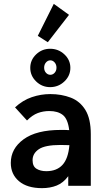

<svg xmlns="http://www.w3.org/2000/svg" viewBox="-20 -964 540 996"><path d="M198 12Q121 12 78.5 -24Q36 -60 36 -119Q36 -193 102.5 -241.5Q169 -290 296 -290Q303 -290 314.5 -290Q326 -290 339 -289Q332 -347 306 -367.5Q280 -388 236 -388Q204 -388 176 -377.5Q148 -367 120 -339L58 -407Q98 -444 145 -460Q192 -476 241 -476Q299 -476 347 -457.5Q395 -439 423 -393.5Q451 -348 451 -268V0H334V-50Q308 -15 274 -1.5Q240 12 198 12ZM149 -133Q149 -101 169.5 -88.5Q190 -76 220 -76Q274 -76 304 -108.5Q334 -141 340 -211Q327 -211 315 -211.5Q303 -212 294 -212Q214 -212 181.5 -190Q149 -168 149 -133ZM240 -512Q198 -512 167.5 -541.5Q137 -571 137 -612Q137 -653 167.5 -682Q198 -711 240 -711Q283 -711 314 -682Q345 -653 345 -612Q345 -571 314 -541.5Q283 -512 240 -512ZM241 -576Q254 -576 263.5 -586.5Q273 -597 273 -613Q273 -629 263.5 -640Q254 -651 241 -651Q228 -651 218.5 -640Q209 -629 209 -613Q209 -597 218.5 -586.5Q228 -576 241 -576ZM228 -745 176 -778 259 -944 338 -887Z"/></svg>

Font: Inconsolata
Style: Bold
Weight: 700
Monospace: yes
Designer: Raph Levien, Cyreal, Brenton Simpson
Foundry: Raph Levien, Cyreal, Google
Version: Version 3.100; ttfautohint (v1.8.4.7-5d5b)